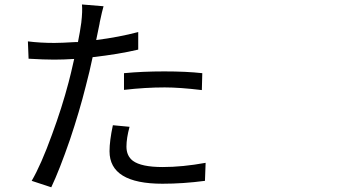

<svg xmlns="http://www.w3.org/2000/svg" viewBox="-20 -793 1540 843"><path d="M205.1 29.3 119.1 1Q160.2 -69.3 208 -201.2Q252 -320.3 281.2 -431.6Q290 -463.9 305.7 -534.2Q258.8 -531.2 217.8 -531.2Q173.8 -531.2 105.5 -535.2L102.5 -611.3Q156.2 -604.5 218.8 -604.5Q248 -604.5 313.5 -608.4Q319.3 -608.4 322.3 -608.4Q331.1 -651.4 336.9 -693.4Q342.8 -745.1 339.8 -773.4L434.6 -765.6Q428.7 -746.1 418 -695.3Q417 -690.4 417 -688.5L402.3 -617.2Q502 -629.9 586.9 -652.3V-575.2Q500 -554.7 386.7 -542Q374 -480.5 356.4 -414.1Q329.1 -304.7 287.1 -179.7Q241.2 -46.9 205.1 29.3ZM693.4 13.7Q460.9 13.7 460.9 -128.9Q460.9 -174.8 475.6 -243.2L548.8 -236.3Q535.2 -186.5 535.2 -149.4Q535.2 -108.4 563.5 -86.9Q600.6 -59.6 694.3 -59.6Q781.2 -59.6 882.8 -78.1L879.9 1Q784.2 13.7 693.4 13.7ZM866.2 -397.5Q768.6 -409.2 703.1 -409.2Q618.2 -409.2 524.4 -398.4V-471.7Q605.5 -479.5 701.2 -479.5Q798.8 -479.5 868.2 -471.7Z"/></svg>

Font: Bpmf GenYo Gothic R
Style: R
Weight: 400
Foundry: But Ko
Version: Version 1.320